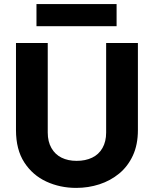

<svg xmlns="http://www.w3.org/2000/svg" viewBox="-20 -910 751 937"><path d="M158 -890H549V-782H158ZM58 -700H213V-263Q213 -219 231 -187.5Q249 -156 280.5 -140.5Q312 -125 354 -125Q397 -125 429.5 -140.5Q462 -156 480 -187.5Q498 -219 498 -263V-700H653V-275Q653 -204 628.5 -151Q604 -98 561.5 -63Q519 -28 465 -10.5Q411 7 352 7Q273 7 206 -24Q139 -55 98.5 -117.5Q58 -180 58 -275Z"/></svg>

Font: Albert Sans ExtraBold
Style: Regular
Weight: 800
Designer: Andreas Rasmussen
Foundry: a.Foundry
Version: Version 1.025